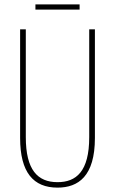

<svg xmlns="http://www.w3.org/2000/svg" viewBox="-20 -848 526 878"><path d="M344 -828H142V-804H344ZM414 -217V-714H388V-221C388 -63 328 -15 243 -15C152 -15 98 -71 98 -221V-714H72V-217C72 -59 133 10 243 10C338 10 414 -42 414 -217Z"/></svg>

Font: Noto Sans Armenian ExtraCondensed Thin
Style: Regular
Weight: 100
Width: 2
Designer: Monotype Design Team
Foundry: Monotype Imaging Inc.
Version: Version 2.008